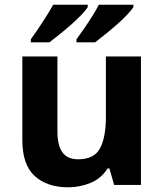

<svg xmlns="http://www.w3.org/2000/svg" viewBox="-20 -786 697 816"><path d="M579 -546V0H465L445 -70H437Q411 -28 365.5 -9Q320 10 269 10Q181 10 128 -37.5Q75 -85 75 -190V-546H224V-227Q224 -169 245 -139Q266 -109 312 -109Q380 -109 405 -155.5Q430 -202 430 -289V-546ZM547 -756Q539 -743 520 -723Q501 -703 476 -681Q451 -659 426.5 -639.5Q402 -620 384 -606H305V-619Q319 -638 337 -664Q355 -690 372 -717Q389 -744 400 -766H547ZM353 -756Q345 -743 326 -723Q307 -703 282 -681Q257 -659 232.5 -639.5Q208 -620 190 -606H111V-619Q125 -638 142.5 -664Q160 -690 177 -717Q194 -744 206 -766H353Z"/></svg>

Font: Noto Sans Bamum
Style: Regular
Weight: 400
Designer: Monotype Design Team
Foundry: Monotype Imaging Inc.
Version: Version 2.001